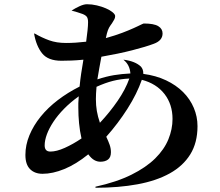

<svg xmlns="http://www.w3.org/2000/svg" viewBox="-20 -833 1040 907"><path d="M596 -486Q593 -527 564 -550V-551Q619 -544 646 -518Q651 -512 654 -504.5Q657 -497 657 -484Q717 -476 764.5 -453.5Q812 -431 845 -398Q878 -365 895.5 -323.5Q913 -282 913 -237Q913 -159 879 -104Q845 -49 782 -14Q719 21 630 37.5Q541 54 431 54V49Q531 27 600.5 -7.5Q670 -42 713 -84.5Q756 -127 775.5 -175Q795 -223 795 -271Q795 -340 757 -389Q719 -438 650 -456Q627 -390 582.5 -320Q538 -250 482 -187Q492 -166 498 -149Q504 -132 504 -114Q504 -90 490.5 -79.5Q477 -69 454 -69Q439 -69 425 -77Q411 -85 397 -104Q339 -57 284 -34.5Q229 -12 181 -12Q144 -12 122 -34Q100 -56 100 -101Q100 -148 119 -194Q138 -240 172 -282Q206 -324 253 -360Q300 -396 356 -424Q359 -456 363.5 -486Q368 -516 374 -551Q343 -548 318 -547Q293 -546 270 -546Q207 -546 179 -581Q151 -616 141 -674L143 -675Q178 -655 212.5 -642.5Q247 -630 292 -630Q336 -630 387 -636Q391 -666 393.5 -689Q396 -712 396 -728Q396 -745 390.5 -753Q385 -761 370 -767Q360 -771 346 -775Q332 -779 318 -783Q335 -794 355.5 -803.5Q376 -813 391 -813Q414 -813 437.5 -807.5Q461 -802 480.5 -793.5Q500 -785 512 -775Q524 -765 524 -757Q524 -748 519.5 -740.5Q515 -733 509 -723Q505 -718 501.5 -712.5Q498 -707 495 -702Q492 -696 489.5 -689.5Q487 -683 485 -675L480 -653Q526 -666 557.5 -678Q589 -690 611 -700Q622 -705 630.5 -709Q639 -713 645 -716Q650 -718 653.5 -720Q657 -722 659 -722Q707 -722 727.5 -709.5Q748 -697 748 -675Q748 -641 706 -626Q669 -612 604.5 -595.5Q540 -579 459 -565Q454 -538 449.5 -513.5Q445 -489 440 -458Q482 -472 518.5 -478Q555 -484 596 -486ZM191 -146Q191 -117 218 -117Q247 -117 286 -134.5Q325 -152 365 -179Q357 -214 353.5 -250.5Q350 -287 350 -325Q350 -334 350 -345.5Q350 -357 352 -378Q313 -350 283 -319.5Q253 -289 232.5 -258Q212 -227 201.5 -198.5Q191 -170 191 -146ZM436 -423Q433 -390 433 -365Q433 -335 437.5 -308.5Q442 -282 452 -253Q499 -303 536 -357Q573 -411 591 -462Q550 -460 514 -451Q478 -442 436 -423Z"/></svg>

Font: XinYuGongZhangJiaSongA
Style: Regular
Weight: 900
Designer: XinYuGong
Foundry: Adobe Systems Incorporated
Version: Version 1.00